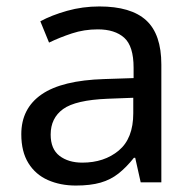

<svg xmlns="http://www.w3.org/2000/svg" viewBox="-20 -565 601 595"><path d="M288 -545Q386 -545 433 -502Q480 -459 480 -365V0H416L399 -76H395Q372 -47 347.5 -27.5Q323 -8 291.5 1Q260 10 215 10Q167 10 128.5 -7Q90 -24 68 -59.5Q46 -95 46 -149Q46 -229 109 -272.5Q172 -316 303 -320L394 -323V-355Q394 -422 365 -448Q336 -474 283 -474Q241 -474 203 -461.5Q165 -449 132 -433L105 -499Q140 -518 188 -531.5Q236 -545 288 -545ZM314 -259Q214 -255 175.5 -227Q137 -199 137 -148Q137 -103 164.5 -82Q192 -61 235 -61Q303 -61 348 -98.5Q393 -136 393 -214V-262Z"/></svg>

Font: lmalayalam15
Style: Book
Weight: 400
Designer: Jelle Bosma - Monotype Design Team
Foundry: Monotype Imaging Inc.
Version: Version 2.003